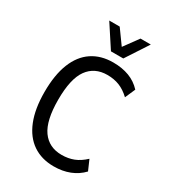

<svg xmlns="http://www.w3.org/2000/svg" viewBox="-220 -1036 1039 1160"><g transform="rotate(30 299.5 -455.5)"><path d="M342 10Q257 10 196 -31.5Q135 -73 102.5 -154Q70 -235 70 -352Q70 -471 102 -551.5Q134 -632 195 -673Q256 -714 342 -714Q404 -714 453 -695.5Q502 -677 538 -638L507 -567Q471 -601 433 -616Q395 -631 349 -631Q260 -631 212.5 -565Q165 -499 165 -353Q165 -208 212.5 -141Q260 -74 349 -74Q395 -74 433 -89Q471 -104 507 -138L538 -67Q502 -29 452.5 -9.5Q403 10 342 10ZM295 -765 193 -921H266L338 -821L411 -921H483L381 -765Z"/></g></svg>

Font: Nunito Sans 7pt Condensed Medium
Style: Regular
Weight: 500
Width: 3
Designer: Vernon Adams
Foundry: Vernon Adams
Version: Version 3.101;gftools[0.9.27]